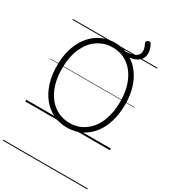

<svg xmlns="http://www.w3.org/2000/svg" viewBox="-366 -1327 1724 1953"><g transform="rotate(30 496.5 -350.5)"><path d="M498 19Q409 19 335.5 -16.5Q262 -52 208.5 -117.5Q155 -183 126 -274.5Q97 -366 97 -478Q97 -553 110 -618.5Q123 -684 148 -739Q173 -794 208.5 -837.5Q244 -881 288.5 -911.5Q333 -942 386 -958Q439 -974 498 -974Q534 -974 566.5 -968Q599 -962 629 -949Q690 -952 725 -966.5Q760 -981 772.5 -1004.5Q785 -1028 780.5 -1058.5Q776 -1089 758 -1122Q753 -1132 758 -1141.5Q763 -1151 773 -1156Q783 -1161 793.5 -1159.5Q804 -1158 810 -1147Q831 -1109 837 -1071.5Q843 -1034 831 -1001.5Q819 -969 786 -946.5Q753 -924 697 -916Q789 -857 842.5 -744Q896 -631 896 -478Q896 -404 883 -338Q870 -272 845.5 -216.5Q821 -161 785.5 -117.5Q750 -74 705.5 -43.5Q661 -13 609 3Q557 19 498 19ZM498 -35Q548 -35 592 -48.5Q636 -62 674 -89Q712 -116 742.5 -154Q773 -192 794 -241.5Q815 -291 826.5 -350.5Q838 -410 838 -478Q838 -581 813 -662.5Q788 -744 742.5 -802Q697 -860 635 -890.5Q573 -921 498 -921Q448 -921 403.5 -907Q359 -893 320.5 -866.5Q282 -840 252 -801.5Q222 -763 200 -714Q178 -665 167 -605.5Q156 -546 156 -478Q156 -376 181 -294Q206 -212 252 -154Q298 -96 360.5 -65.5Q423 -35 498 -35ZM0 449H993V459H0ZM0 -20H993V0H0ZM0 -505H993V-500H0ZM0 -969H993V-959H0Z"/></g></svg>

Font: Playwrite IT Trad Guides
Style: Regular
Weight: 400
Designer: Veronika Burian, José Scaglione
Foundry: TypeTogether
Version: Version 1.003